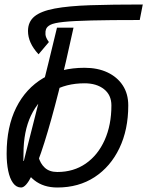

<svg xmlns="http://www.w3.org/2000/svg" viewBox="-20 -820 655 854"><path d="M74 14Q52.5 14 38 -6Q23.5 -26 16.5 -60.2Q9.5 -94.5 9.5 -136.5Q9.5 -256 52 -341.2Q94.5 -426.5 172.2 -472.5Q250 -518.5 356 -518.5Q414.5 -518.5 458 -498Q501.5 -477.5 526 -440.2Q550.5 -403 550.5 -351Q550.5 -243 511 -160.8Q471.5 -78.5 400.8 -32.2Q330 14 235 14Q173.5 14 132.8 -18.2Q92 -50.5 79.5 -102.5L151 -123.5Q159 -92.5 179.5 -73.8Q200 -55 235 -55Q307.5 -55 361.5 -92.5Q415.5 -130 445.5 -197Q475.5 -264 475.5 -351Q475.5 -397.5 442.5 -423.5Q409.5 -449.5 356 -449.5Q273 -449.5 212 -412.8Q151 -376 117.8 -306Q84.5 -236 84.5 -136.5Q84.5 -106 83 -88.2Q81.5 -70.5 79.2 -62.8Q77 -55 74 -55Q74 -55 80 -80.2Q86 -105.5 97.5 -150.5Q109 -195.5 124.5 -256.8Q140 -318 158 -389.5Q176 -461 195.2 -539.2Q214.5 -617.5 233.5 -697H307Q273.5 -541.5 240.5 -411.5Q207.5 -281.5 177.5 -186.2Q147.5 -91 121.2 -38.5Q95 14 74 14ZM151.5 -578.5Q127.5 -604.5 116 -630.2Q104.5 -656 104.5 -682Q104.5 -723 133.2 -746.8Q162 -770.5 223.2 -782Q284.5 -793.5 381.5 -796.8Q478.5 -800 615 -800L601.5 -731Q468 -731 386.8 -729Q305.5 -727 263 -722.5Q220.5 -718 204.5 -709.8Q188.5 -701.5 184.5 -689.5Q181.5 -682 182.2 -667.2Q183 -652.5 197.5 -633Z"/></svg>

Font: Victor Mono Thin
Style: Italic
Weight: 100
Italic angle: -12°
Monospace: yes
Designer: Rune Bjørnerås
Version: Version 1.561;gftools[0.9.30]